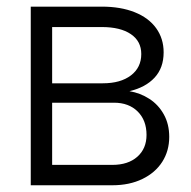

<svg xmlns="http://www.w3.org/2000/svg" viewBox="-20 -550 567 570"><path d="M71.3 -530.3H282.2Q338.4 -530.3 379.9 -513.7Q421.4 -497.1 443.6 -466.3Q465.8 -435.5 465.8 -394.5Q465.8 -348.6 439 -319.6Q412.1 -290.5 364.3 -279.3Q396.5 -273.9 423.3 -256.6Q450.2 -239.3 466.3 -210.4Q482.4 -181.6 482.4 -143.6Q482.4 -102.1 461.7 -69.6Q440.9 -37.1 402.6 -18.6Q364.3 0 313.5 0H71.3ZM415 -149.4Q415 -192.9 388.7 -219Q362.3 -245.1 318.4 -245.1H134.8V-60.5H313.5Q360.4 -60.5 387.7 -84.7Q415 -108.9 415 -149.4ZM399.4 -389.6Q399.4 -427.7 368.4 -448.7Q337.4 -469.7 282.2 -469.7H134.8V-302.7H285.2Q337.9 -302.7 368.7 -326.2Q399.4 -349.6 399.4 -389.6Z"/></svg>

Font: Pretendard JP Light
Style: Regular
Weight: 300
Designer: Base glyphs from Inter by Rasmus Andersson; Hangeul glyphs from Noto Sans CJK(Source Han Sans) by Jang Soo-young and Kan
Foundry: Kil Hyung-jin
Version: Version 1.309